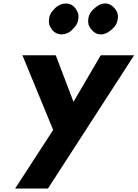

<svg xmlns="http://www.w3.org/2000/svg" viewBox="-20 -818 792 1105"><path d="M293 -767V-766C276 -751 265 -733 262 -709C259 -685 264 -667 277 -652L276 -651L282 -644C295 -629 313 -620 334 -620C356 -620 376 -629 393 -644L399 -651L400 -652C417 -667 428 -685 431 -709C434 -732 429 -751 416 -766V-767L411 -774C398 -789 381 -798 359 -798C337 -798 317 -789 300 -774ZM519 -766C502 -751 491 -733 488 -709C485 -685 490 -667 503 -652L509 -645C522 -630 538 -620 560 -620C582 -620 602 -630 619 -645L627 -652C644 -667 655 -685 658 -709C661 -733 656 -751 643 -766L637 -773C624 -788 607 -798 585 -798C563 -798 544 -788 527 -773ZM403 -232 302 -497 299 -500H109L286 -70L67 267H254L258 264L752 -500H561L558 -497ZM282 -644V-645ZM393 -645V-644ZM411 -774V-773Z"/></svg>

Font: Hussar Woodtype
Style: SeBdObl
Weight: 900
Foundry: Cannot Into Space Fonts
Version: Version 1.07